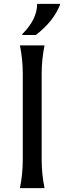

<svg xmlns="http://www.w3.org/2000/svg" viewBox="-20 -972 333 992"><path d="M290 -952.1V-947.3Q256.8 -861.8 165 -791H95.2V-795.9Q171.9 -872.1 171.9 -952.1ZM83 0Q97.7 -73.2 97.7 -146.5V-590.8Q97.7 -664.1 83 -737.3H210Q195.3 -664.1 195.3 -590.8V-146.5Q195.3 -73.2 210 0Z"/></svg>

Font: Classica
Style: Book
Weight: 400
Version: Version 1.001